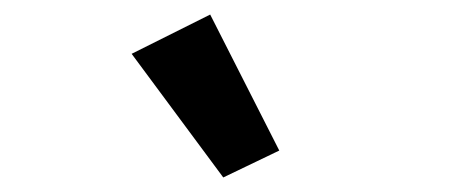

<svg xmlns="http://www.w3.org/2000/svg" viewBox="-20 -819 640 264"><path d="M287 -575C287 -575 364 -612 364 -612C364 -612 269 -799 269 -799C269 -799 161 -745 161 -745C161 -745 287 -575 287 -575Z"/></svg>

Font: IBM Plex Mono Mod
Style: SemiBold
Weight: 500
Designer: Mike Abbink, Paul van der Laan, Pieter van Rosmalen
Foundry: Bold Monday
Version: ""